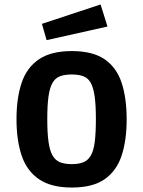

<svg xmlns="http://www.w3.org/2000/svg" viewBox="-20 -828 642 861"><path d="M302 13Q209 13 154.5 -24.5Q100 -62 77 -130.5Q54 -199 54 -294Q54 -388 77 -456.5Q100 -525 154.5 -562Q209 -599 302 -599Q396 -599 449.5 -562Q503 -525 525.5 -456.5Q548 -388 548 -293Q548 -199 525.5 -130.5Q503 -62 449.5 -24.5Q396 13 302 13ZM302 -92Q333 -92 354 -100.5Q375 -109 387.5 -131Q400 -153 405 -192.5Q410 -232 410 -294Q410 -356 404.5 -395.5Q399 -435 387 -456.5Q375 -478 354 -486Q333 -494 302 -494Q270 -494 249 -486Q228 -478 215.5 -456.5Q203 -435 197.5 -395.5Q192 -356 192 -294Q192 -232 197.5 -192.5Q203 -153 215.5 -131Q228 -109 249 -100.5Q270 -92 302 -92ZM189 -648 168 -721 431 -808 462 -709Z"/></svg>

Font: Ruda ExtraBold
Style: Regular
Weight: 800
Designer: Mariela Monsalve and Angelina Sanchez
Foundry: Mariela Monsalve and Angelina Sanchez
Version: Version 2.000